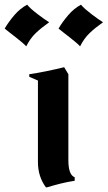

<svg xmlns="http://www.w3.org/2000/svg" viewBox="-94 -772 460 820"><path d="M198 -455V-88Q198 -25 225 -15V0Q193 5 165 12Q137 19 107 28H102Q68 -18 68 -80V-428L31 -444V-455Q66 -460 107 -468.5Q148 -477 180 -485ZM-74 -650Q-57 -679 -32.5 -707.5Q-8 -736 22 -752Q28 -744 40.5 -733Q53 -722 67.5 -711Q82 -700 95.5 -690.5Q109 -681 116 -677Q82 -653 58.5 -630.5Q35 -608 18 -574Q12 -581 -0.5 -591.5Q-13 -602 -27 -613Q-41 -624 -54 -634Q-67 -644 -74 -650ZM156 -650Q173 -679 197.5 -707.5Q222 -736 252 -752Q258 -744 270.5 -733Q283 -722 297.5 -711Q312 -700 325.5 -690.5Q339 -681 346 -677Q312 -653 288.5 -630.5Q265 -608 248 -574Q242 -581 229.5 -591.5Q217 -602 203 -613Q189 -624 176 -634Q163 -644 156 -650Z"/></svg>

Font: New Rocker
Style: Regular
Weight: 400
Designer: Pablo Impallari, Brenda Gallo, Rodrigo Fuenzalida
Foundry: Pablo Impallari, Brenda Gallo, Rodrigo Fuenzalida
Version: Version 1.000; ttfautohint (v0.93) -l 8 -r 50 -G 200 -x 14 -